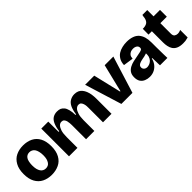

<svg xmlns="http://www.w3.org/2000/svg" viewBox="165 -1611 2587 2587"><g transform="rotate(-45 1458.5 -317.0)"><path d="M290 14Q212 14 152 -16Q92 -46 58 -109Q25 -170 25 -264Q25 -358 60 -420Q95 -483 154 -512Q214 -542 292 -542Q370 -542 430 -512Q490 -482 523 -420Q556 -358 556 -264Q556 -168 521 -106Q486 -43 426 -15Q365 14 290 14ZM294 -104Q316 -104 336 -114Q353 -122 366 -142Q379 -162 386 -188Q393 -215 393 -255Q393 -294 385 -326Q377 -358 364 -377Q351 -396 330 -407Q311 -417 287 -417Q264 -417 246 -408Q228 -399 215 -380Q202 -362 196 -332Q189 -299 189 -266Q189 -222 196 -194Q204 -163 217 -144Q230 -124 250 -114Q269 -104 294 -104Z M627 0V-308V-528H760L761 -332H773Q781 -404 804 -454Q825 -500 859 -521Q894 -542 939 -542Q974 -542 998 -532Q1021 -522 1042 -497Q1060 -475 1071 -432Q1082 -391 1083 -332H1094Q1105 -409 1127 -454Q1149 -499 1186 -520Q1224 -542 1269 -542Q1304 -542 1333 -530Q1358 -520 1380 -494Q1400 -470 1412 -440Q1426 -404 1431 -370Q1437 -331 1437 -287V0H1275V-272Q1275 -296 1274 -310Q1273 -329 1266 -352Q1260 -372 1246 -388Q1233 -402 1208 -402Q1181 -402 1158 -379Q1137 -358 1123 -312Q1110 -270 1110 -204V0H952V-271Q952 -279 950 -309Q948 -333 943 -352Q937 -372 923 -388Q910 -402 884 -402Q857 -402 836 -381Q815 -359 801 -316Q788 -274 788 -204V0Z M1625 0 1462 -528H1636L1730 -131H1738L1835 -528H2000L1836 0Z M2156 14Q2115 14 2079 -1Q2042 -16 2021 -48Q2000 -80 2000 -131Q2000 -182 2021 -213Q2041 -243 2077 -262Q2111 -280 2152 -289Q2194 -298 2228 -304Q2267 -310 2297 -318Q2324 -325 2331 -332Q2340 -341 2340 -357Q2340 -374 2331 -388Q2324 -399 2304 -408Q2286 -416 2263 -416Q2237 -416 2217 -408Q2194 -399 2179 -379Q2165 -360 2163 -324L2020 -345Q2023 -403 2045 -439Q2068 -478 2102 -500Q2134 -521 2180 -532Q2221 -542 2267 -542Q2325 -542 2371 -526Q2415 -511 2443 -480Q2471 -448 2485 -402Q2498 -357 2498 -295V-205Q2498 -194 2498.5 -171Q2499 -148 2499 -136Q2499 -91 2500 -68L2502 0H2361Q2360 -11 2359.5 -33.5Q2359 -56 2359 -68Q2358 -80 2357.5 -104.5Q2357 -129 2357 -142H2347Q2340 -102 2313 -64Q2287 -28 2247 -7Q2207 14 2156 14ZM2224 -103Q2238 -103 2261 -110Q2277 -115 2297 -130Q2314 -143 2327 -167Q2340 -190 2341 -223V-265H2366Q2353 -252 2334 -245Q2316 -238 2291 -233Q2284 -232 2268 -229Q2252 -226 2245 -224Q2223 -220 2203 -212Q2183 -205 2171 -192Q2160 -181 2160 -159Q2160 -134 2179 -118Q2197 -103 2224 -103Z M2791 12Q2734 12 2697 -5Q2661 -21 2641 -51Q2623 -77 2615 -116Q2608 -150 2608 -187V-402H2544L2545 -512H2565Q2617 -516 2640 -542Q2664 -569 2668 -622L2673 -648H2766V-528H2889V-398H2766V-199Q2766 -161 2785 -146Q2805 -131 2831 -131Q2850 -131 2863 -135Q2881 -140 2890 -146V-2Q2858 7 2835 10Q2819 12 2791 12Z"/></g></svg>

Font: Bricolage Grotesque 36pt ExtraBold
Style: Regular
Weight: 800
Designer: Mathieu Triay
Foundry: Atelier Triay
Version: Version 1.000;gftools[0.9.30]